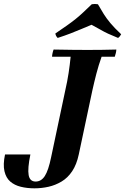

<svg xmlns="http://www.w3.org/2000/svg" viewBox="-29 -958 646 992"><path d="M149 15Q111 15 78.5 7Q46 -1 24 -20Q2 -39 -6 -73.5Q-14 -108 -3 -160H128Q113 -87 119 -53.5Q125 -20 155 -20Q184 -20 202.5 -48.5Q221 -77 235 -145L308 -490Q319 -538 325.5 -581Q332 -624 336 -665H240Q240 -672 242.5 -683.5Q245 -695 248 -702Q303 -701 346 -700.5Q389 -700 423 -700Q458 -700 498 -700.5Q538 -701 572 -702Q572 -695 569.5 -684Q567 -673 564 -665H496Q480 -620 469 -577.5Q458 -535 448 -490L378 -160Q367 -108 344 -73.5Q321 -39 289 -20Q257 -1 221.5 7Q186 15 149 15ZM269 -762Q264 -767 261 -772.5Q258 -778 257 -785Q291 -808 316.5 -826Q342 -844 362.5 -860.5Q383 -877 402.5 -895.5Q422 -914 445 -936Q461 -939 477 -936Q493 -908 507 -885.5Q521 -863 541.5 -838.5Q562 -814 597 -781Q591 -769 581 -762Q551 -774 529.5 -784Q508 -794 488.5 -805.5Q469 -817 444 -830Q415 -818 389 -807Q363 -796 334.5 -785Q306 -774 269 -762Z"/></svg>

Font: Poltawski Nowy SemiBold
Style: Italic
Weight: 600
Italic angle: -12°
Version: Version 1.001;gftools[0.9.25]